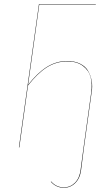

<svg xmlns="http://www.w3.org/2000/svg" viewBox="-20 -700 526 912"><path d="M435.1 -678.2H166.5L113.3 -296.9Q157.2 -353.5 202.1 -381.8Q247.1 -410.2 299.8 -410.2Q334.5 -410.2 359.9 -397.7Q385.3 -385.3 397.7 -364.5Q410.2 -343.8 415.3 -316.7Q420.4 -289.6 415 -259.8L378.9 0L365.2 106.9Q360.4 146.5 337.6 169.2Q314.9 191.9 283.2 191.9Q246.6 191.9 221.2 163.1L223.1 162.1Q247.6 189.9 283.2 189.9Q314 189.9 335.9 168Q357.9 146 362.8 106.9L377 0L413.1 -259.8Q418.9 -300.8 410.4 -333.3Q401.9 -365.7 373.5 -387Q345.2 -408.2 299.8 -408.2Q247.1 -408.2 202.6 -380.1Q158.2 -352.1 112.8 -293.5L71.8 0H69.8L165 -680.2H435.1Z"/></svg>

Font: Fira Sans Compressed Two
Style: Italic
Weight: 100
Width: 3
Italic angle: -8°
Designer: Carrois Corporate & Edenspiekermann AG
Foundry: Carrois Corporate GbR & Edenspiekermann AG
Version: Version 4.203;PS 004.203;hotconv 1.0.88;makeotf.lib2.5.64775